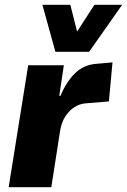

<svg xmlns="http://www.w3.org/2000/svg" viewBox="-20 -777 527 797"><path d="M16 0 97 -506H245L226 -379H231Q255 -437 291 -472.5Q327 -508 379 -512L447 -518L432 -356L335 -348Q311 -346 289.5 -332.5Q268 -319 252 -295Q236 -271 230 -237L193 0ZM210 -562 156 -757H272L300 -646L372 -757H487L350 -562Z"/></svg>

Font: Nunito Sans 7pt Condensed Black
Style: Italic
Weight: 900
Width: 3
Italic angle: -9°
Designer: Vernon Adams
Foundry: Vernon Adams
Version: Version 3.101;gftools[0.9.27]